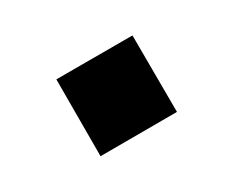

<svg xmlns="http://www.w3.org/2000/svg" viewBox="-51 -425 483 397"><g transform="rotate(15 190.0 -227.0)"><path d="M190.4 -97.7 61 -227.5 189.5 -356 319.3 -227.1Z"/></g></svg>

Font: Vazirmatn UI NL ExtraBold
Style: Regular
Weight: 800
Designer: Saber Rastikerdar
Foundry: Saber Rastikerdar
Version: Version 33.003